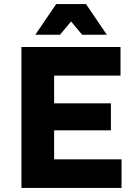

<svg xmlns="http://www.w3.org/2000/svg" viewBox="-20 -920 675 940"><path d="M85 0V-690H570V-550H245V-414H523V-282H245V-140H575V0ZM153 -750 255 -900H401L503 -750H382L328 -815L274 -750Z"/></svg>

Font: Radio Canada
Style: Regular
Weight: 400
Designer: Charles Daoud, Etienne Aubert Bonn, Alexandre Saumier Demers, Jacques Le Bailly
Foundry: Radio-Canada
Version: Version 2.104;gftools[0.9.28.dev5+ged2979d]